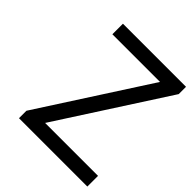

<svg xmlns="http://www.w3.org/2000/svg" viewBox="-199 -868 1003 1003"><g transform="rotate(45 302.5 -366.5)"><path d="M100 0V-55L487 -655H135V-733H601V-679L214 -79H605V0Z"/></g></svg>

Font: Source Han Sans Regular
Style: Regular
Weight: 400
Designer: Ryoko NISHIZUKA  (kana & ideographs); Paul D. Hunt (Latin, Greek & Cyrillic); Wenlong ZHANG  (bopomofo); Sandoll Communi
Foundry: Adobe Systems Incorporated
Version: Version 1.00 January 18, 2024, initial release